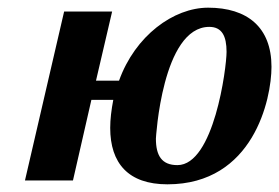

<svg xmlns="http://www.w3.org/2000/svg" viewBox="-20 -470 727 500"><path d="M687 -296C687 -399 624 -450 522 -450C432 -450 332 -377 290 -260H230L272 -440H147L45 0H170L218 -210H275C270 -184 267 -159 267 -137C267 -45 314 10 416 10C640 10 687 -212 687 -296ZM570 -335C570 -293 537 -40 442 -40C401 -40 386 -65 386 -109C386 -109 402 -400 525 -400C558 -400 570 -376 570 -335Z"/></svg>

Font: Pfennig
Style: BoldItalic
Weight: 700
Italic angle: -13°
Version: Version 20100423